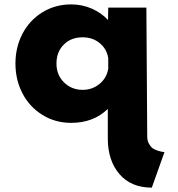

<svg xmlns="http://www.w3.org/2000/svg" viewBox="-20 -548 817 880"><path d="M306.2 -527.8Q356.9 -527.8 401.1 -508.3Q445.3 -488.8 475.1 -456.1L476.1 -513.2H650.9L654.8 78.1Q654.8 96.2 662.4 110.1Q669.9 124 679 130.9Q688 137.7 701.7 142.1Q715.3 146.5 720.9 147.5Q726.6 148.4 733.9 148.9L675.8 312Q580.6 312 527.3 249.8Q474.1 187.5 474.1 86.9V-48.8Q408.7 15.1 306.2 15.1Q232.9 15.1 174.1 -21.5Q115.2 -58.1 83 -120.1Q50.8 -182.1 50.8 -256.8Q50.8 -331.5 83 -393.3Q115.2 -455.1 174.1 -491.5Q232.9 -527.8 306.2 -527.8ZM238.8 -256.8Q238.8 -204.6 273.4 -170.4Q308.1 -136.2 358.9 -136.2Q402.8 -136.2 435.8 -163.1Q468.8 -189.9 476.1 -232.9V-282.2Q468.8 -324.7 436.5 -350.8Q404.3 -377 358.9 -377Q305.2 -377 272 -343.3Q238.8 -309.6 238.8 -256.8Z"/></svg>

Font: Hussar Preview
Style: Bold
Weight: 700
Foundry: Cannot Into Space Fonts, PlusOne Fonts
Version: Version 2.29RC2 "Millennial"